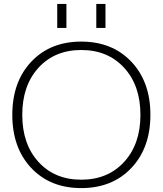

<svg xmlns="http://www.w3.org/2000/svg" viewBox="-20 -953 833 983"><path d="M473 -810V-933H520V-810ZM273 -810V-933H320V-810ZM652.5 -93Q555 10 396 10Q237 10 140 -93Q43 -196 43 -365Q43 -534 140 -637Q237 -740 396 -740Q555 -740 652.5 -637Q750 -534 750 -365Q750 -196 652.5 -93ZM177 -124Q260 -33 396 -33Q532 -33 615.5 -124Q699 -215 699 -365Q699 -515 615.5 -606Q532 -697 396 -697Q260 -697 177 -606Q94 -515 94 -365Q94 -215 177 -124Z"/></svg>

Font: M PLUS 1p Light
Style: Regular
Weight: 300
Version: Version 1.061